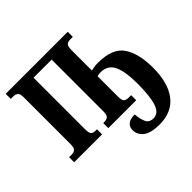

<svg xmlns="http://www.w3.org/2000/svg" viewBox="-228 -940 1416 1416"><g transform="rotate(-45 479.5 -232.5)"><path d="M662 249Q792 249 858.5 162.5Q925 76 925 -83Q925 -228 870 -311.5Q815 -395 662 -395Q644 -395 623 -392Q602 -389 591 -386V-596Q591 -640 604 -650.5Q617 -661 641 -661H667V-714H20V-661H44Q67 -661 81.5 -650.5Q96 -640 96 -600V-118Q96 -74 82 -63.5Q68 -53 44 -53H20V0H311V-53H296Q273 -53 261 -63.5Q249 -74 249 -118V-653H438V-118Q438 -74 424 -63.5Q410 -53 387 -53H376V0H667V-53H641Q618 -53 604.5 -62.5Q591 -72 591 -113V-326Q607 -332 625 -332Q702 -332 731.5 -268Q761 -204 761 -84Q761 54 738.5 119.5Q716 185 664 185Q620 185 605 152.5Q590 120 585 66Q536 66 514 85.5Q492 105 492 136Q492 186 533 217.5Q574 249 662 249Z"/></g></svg>

Font: Noto Serif ExtraCondensed Extra
Style: Regular
Weight: 800
Width: 3
Designer: Monotype Design Team
Foundry: Monotype Imaging Inc.
Version: Version 1.002